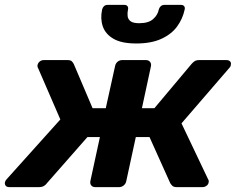

<svg xmlns="http://www.w3.org/2000/svg" viewBox="-41 -766 966 786"><path d="M-3 0Q-13 0 -17.5 -5.5Q-22 -11 -21 -19Q-20 -23 -18.5 -26Q-17 -29 -14 -32L206 -277L115 -487Q113 -490 112.5 -494Q112 -498 113 -501Q115 -509 122 -514.5Q129 -520 138 -520H236Q248 -520 253 -515Q258 -510 261 -504L338 -323H392L430 -495Q432 -506 440 -513Q448 -520 459 -520H557Q567 -520 573 -513Q579 -506 577 -495L540 -323H591L743 -504Q748 -510 755 -515Q762 -520 774 -520H886Q896 -520 901 -514.5Q906 -509 904 -501Q904 -494 897 -487L702 -261L811 -32Q813 -29 813.5 -26Q814 -23 813 -19Q812 -11 804.5 -5.5Q797 0 788 0H682Q670 0 664.5 -5.5Q659 -11 656 -16L571 -205H515L476 -25Q474 -14 465.5 -7Q457 0 447 0H349Q338 0 332.5 -7Q327 -14 329 -25L368 -205H317L151 -16Q148 -11 140 -5.5Q132 0 119 0ZM517 -588Q457 -588 424 -607Q391 -626 380 -657.5Q369 -689 377 -727Q379 -735 384.5 -740.5Q390 -746 400 -746H468Q477 -746 481 -740.5Q485 -735 483 -727Q480 -713 481.5 -700Q483 -687 493.5 -679Q504 -671 529 -671Q567 -671 586 -688Q605 -705 609 -727Q611 -735 617 -740.5Q623 -746 632 -746H700Q709 -746 713 -740.5Q717 -735 715 -727Q707 -689 684 -657.5Q661 -626 619.5 -607Q578 -588 517 -588Z"/></svg>

Font: Rubik SemiBold
Style: Italic
Weight: 600
Italic angle: -12°
Designer: Hubert and Fischer
Foundry: Hubert and Fischer
Version: Version 2.300;gftools[0.9.30]